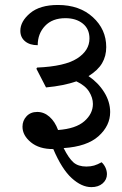

<svg xmlns="http://www.w3.org/2000/svg" viewBox="-20 -643 501 788"><path d="M334.5 40.5Q352.1 40.5 366.2 36.4Q380.4 32.2 397 22.9Q407.2 32.2 413.1 45.4Q418.9 58.6 418.9 71.8Q418.9 94.2 401.4 109.6Q383.8 125 355 125Q314.9 125 274.4 88.1Q233.9 51.3 198.7 -31.2Q141.1 -30.8 106.7 -59.1Q72.3 -87.4 72.3 -123Q72.3 -147.9 88.9 -165.8Q105.5 -183.6 132.8 -183.6Q160.6 -183.6 183.1 -163.8Q205.6 -144 218.3 -109.4Q291 -114.7 326.2 -145.5Q361.3 -176.3 361.3 -216.3Q361.3 -241.7 345.7 -266.8Q330.1 -292 293.5 -309.1Q268.1 -300.3 236.8 -293.9Q205.6 -287.6 168.9 -284.2L129.4 -360.8L132.3 -365.7Q246.1 -370.6 296.6 -403.1Q347.2 -435.5 347.2 -484.9Q347.2 -524.4 319.6 -546.4Q292 -568.4 248.5 -568.4Q194.8 -568.4 164.8 -536.6Q134.8 -504.9 134.8 -457.5Q102.1 -457.5 82.8 -473.6Q63.5 -489.7 63.5 -516.6Q63.5 -555.2 103.5 -588.9Q143.6 -622.6 217.8 -622.6Q306.2 -622.6 361.1 -572.5Q416 -522.5 416 -449.7Q416 -412.6 398.9 -383.5Q381.8 -354.5 343.3 -330.6Q383.3 -303.7 407.7 -264.4Q432.1 -225.1 432.1 -183.1Q432.1 -127 384.5 -84.2Q336.9 -41.5 241.2 -35.2Q262.2 6.8 281.7 23.7Q301.3 40.5 334.5 40.5Z"/></svg>

Font: Sitara
Style: Regular
Weight: 400
Designer: Neelakash Kshetrimayum
Foundry: Neelakash Kshetrimayum
Version: Version 1.000;PS Version 1.000;PS 1.0;hotconv 1.;hotconv 1.0